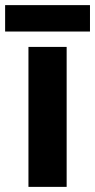

<svg xmlns="http://www.w3.org/2000/svg" viewBox="-33 -729 371 749"><path d="M227 0H78V-546H227ZM318 -709V-606H-13V-709Z"/></svg>

Font: Noto Sans Devanagari UI
Style: Bold
Weight: 700
Designer: Jelle Bosma - Monotype Design Team
Foundry: Monotype Imaging Inc.
Version: Version 2.004; ttfautohint (v1.8.4.7-5d5b)